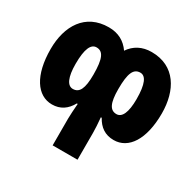

<svg xmlns="http://www.w3.org/2000/svg" viewBox="-166 -748 1171 1150"><g transform="rotate(30 419.0 -172.5)"><path d="M568 -563C503 -563 453 -536 420 -487C386 -536 338 -563 272 -563C110 -563 34 -436 34 -276C34 -95 104 8 206 8C264 8 305 -21 333 -72H339C336 -28 333 4 333 33V218H505V33C505 5 503 -27 499 -72H505C533 -21 573 8 633 8C735 8 804 -94 804 -274C804 -433 731 -563 568 -563ZM268 -422C313 -422 333 -383 333 -271C333 -174 313 -135 268 -135C230 -135 208 -182 208 -274C208 -378 230 -422 268 -422ZM571 -422C608 -422 630 -377 630 -273C630 -181 608 -135 570 -135C525 -135 505 -174 505 -271C505 -380 524 -422 571 -422Z"/></g></svg>

Font: Noto Sans Condensed Black
Style: Regular
Weight: 900
Width: 3
Designer: Monotype Design Team
Foundry: Monotype Imaging Inc.
Version: Version 2.013